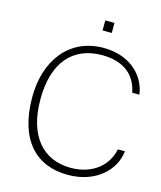

<svg xmlns="http://www.w3.org/2000/svg" viewBox="-128 -966 894 1068"><g transform="rotate(15 319.0 -432.0)"><path d="M344 -816H397V-874H344ZM364 10C528 10 627 -91 638 -199H597C580 -109 501 -32 370 -32C212 -32 109 -144 109 -357C109 -569 209 -683 378 -683C504 -683 574 -622 593 -524H634C623 -619 540 -724 375 -724C181 -724 62 -572 62 -357C62 -111 181 10 364 10Z"/></g></svg>

Font: Kathrein 35 Thin
Style: Regular
Weight: 250
Designer: Lazydogs Typefoundry, based on Open Sans by Ascender Corporation
Foundry: Lazydogs Typefoundry
Version: Version 1.003;PS 001.003;hotconv 1.0.88;makeotf.lib2.5.64775